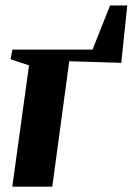

<svg xmlns="http://www.w3.org/2000/svg" viewBox="-20 -698 496 718"><path d="M391.5 -677.5H456L433.5 -463L239 -469L175.5 0H26L88.5 -453.5L19.5 -476.5L26.5 -512.5H326Z"/></svg>

Font: Merriweather 120pt ExtraBold
Style: Italic
Weight: 800
Italic angle: -7.8°
Version: Version 2.101